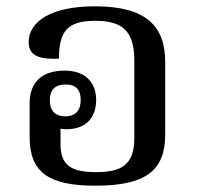

<svg xmlns="http://www.w3.org/2000/svg" viewBox="-20 -579 629 609"><path d="M281 -559C146 -559 71 -513 71 -445C71 -396 116 -391 167 -393C167 -482 196 -513 282 -513C363 -513 406 -485 406 -389V-141C406 -56 365 -33 285 -33C206 -33 172 -54 172 -122V-171C178 -170 184 -169 190 -169C252 -169 285 -205 285 -262C285 -318 250 -355 185 -355C118 -355 74 -323 74 -251V-144C74 -31 136 10 283 10C442 10 504 -38 504 -152V-382C504 -497 443 -559 281 -559ZM138 -261C138 -292 153 -311 188 -311C222 -311 236 -293 236 -262C236 -230 221 -210 187 -210C153 -210 138 -230 138 -261Z"/></svg>

Font: Noto Serif Thai Medium
Style: Regular
Weight: 500
Designer: Monotype Design Team
Foundry: Monotype Imaging Inc.
Version: Version 1.901;PS 001.901;hotconv 1.0.88;makeotf.lib2.5.64775